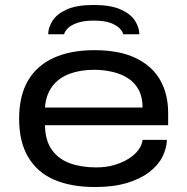

<svg xmlns="http://www.w3.org/2000/svg" viewBox="-20 -741 754 773"><path d="M363 12Q266 12 198 -17.5Q130 -47 93.5 -108.5Q57 -170 57 -263Q57 -355 92.5 -416Q128 -477 196 -508Q264 -539 360 -539Q461 -539 527 -507Q593 -475 625 -418.5Q657 -362 657 -286V-237H161Q162 -175 189 -137.5Q216 -100 262 -83.5Q308 -67 368 -67Q407 -67 439.5 -76.5Q472 -86 497 -101.5Q522 -117 537 -137Q552 -157 554 -178H652Q651 -144 634 -110Q617 -76 581.5 -48.5Q546 -21 491.5 -4.5Q437 12 363 12ZM161 -308H554Q554 -351 538 -380Q522 -409 494.5 -426.5Q467 -444 431.5 -452Q396 -460 358 -460Q304 -460 260.5 -444Q217 -428 191 -394Q165 -360 161 -308ZM357 -721Q425 -721 465.5 -703Q506 -685 523.5 -657.5Q541 -630 541 -603H476Q474 -614 462 -626.5Q450 -639 425.5 -648.5Q401 -658 357 -658Q317 -658 291.5 -649Q266 -640 253.5 -627.5Q241 -615 238 -603H174Q174 -630 191.5 -657.5Q209 -685 249 -703Q289 -721 357 -721Z"/></svg>

Font: Archivo Expanded
Style: Regular
Weight: 400
Width: 7
Designer: Hector Gatti
Foundry: Omnibus-Type
Version: Version 2.001